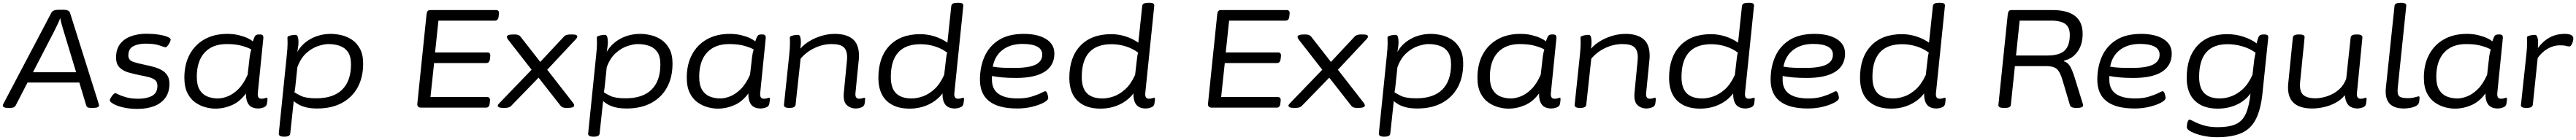

<svg xmlns="http://www.w3.org/2000/svg" viewBox="-23 -772 18444 1004"><path d="M38 2Q16 2 6.5 -2.5Q-3 -7 -3 -15Q-3 -19 2 -29L345 -681Q356 -702 397 -702H430Q471 -702 478 -681L683 -30Q686 -20 686 -15Q686 -8 676 -3Q666 2 641 2H632Q616 2 607 -1Q598 -4 594 -17L545 -180H174L90 -17Q83 -4 71.5 -1Q60 2 45 2ZM365 -548 213 -254H522L433 -548Q427 -568 419.5 -594Q412 -620 409 -640H407Q403 -627 391 -601.5Q379 -576 365 -548Z M961 9Q903 9 857.5 -2Q812 -13 787 -28Q762 -43 763 -54Q764 -60 771 -72Q778 -84 787 -94Q796 -104 803 -104Q807 -104 826.5 -94Q846 -84 881.5 -74Q917 -64 968 -64Q1027 -64 1065.5 -84.5Q1104 -105 1104 -157Q1104 -184 1088 -197.5Q1072 -211 1043.5 -218.5Q1015 -226 977 -233Q937 -241 898 -252Q859 -263 833.5 -287.5Q808 -312 808 -360Q808 -418 836 -455.5Q864 -493 913.5 -511.5Q963 -530 1026 -530Q1072 -530 1111.5 -524Q1151 -518 1175.5 -508Q1200 -498 1199 -487Q1198 -479 1191.5 -466Q1185 -453 1176.5 -443Q1168 -433 1161 -433Q1155 -433 1119.5 -446Q1084 -459 1019 -459Q966 -459 931 -440.5Q896 -422 896 -374Q896 -341 928.5 -329.5Q961 -318 1015 -307Q1045 -301 1076 -292.5Q1107 -284 1133 -270Q1159 -256 1174.5 -232.5Q1190 -209 1190 -171Q1190 -110 1160.5 -70Q1131 -30 1079.5 -10.5Q1028 9 961 9Z M1518 7Q1486 7 1448 -3Q1410 -13 1375.5 -37Q1341 -61 1319 -104.5Q1297 -148 1297 -215Q1297 -311 1335 -381.5Q1373 -452 1442 -490.5Q1511 -529 1604 -529Q1649 -529 1686 -520Q1723 -511 1749.5 -498.5Q1776 -486 1787 -475Q1798 -508 1805.5 -516.5Q1813 -525 1832 -525H1838Q1853 -525 1858.5 -518Q1864 -511 1862 -494L1823 -107Q1818 -64 1849 -64Q1863 -64 1872.5 -67.5Q1882 -71 1886 -71Q1892 -71 1892 -63Q1892 -62 1891.5 -53Q1891 -44 1888 -27Q1884 -8 1863 -1Q1842 6 1828 6Q1779 6 1758 -22Q1737 -50 1738 -102Q1695 -43 1637.5 -18Q1580 7 1518 7ZM1537 -66Q1569 -66 1607.5 -81Q1646 -96 1683.5 -133Q1721 -170 1750 -236L1765 -367Q1767 -381 1769.5 -393Q1772 -405 1776 -417Q1760 -428 1714 -442Q1668 -456 1600 -456Q1498 -456 1442 -395Q1386 -334 1386 -221Q1386 -162 1406.5 -128Q1427 -94 1461.5 -80Q1496 -66 1537 -66Z M2010 208Q1971 208 1973 185L2030 -373Q2036 -427 2036 -463Q2036 -477 2035.5 -486Q2035 -495 2035 -502Q2035 -510 2045.5 -514Q2056 -518 2069.5 -520Q2083 -522 2092 -522Q2106 -522 2110 -506Q2114 -490 2114 -470Q2114 -455 2111.5 -436.5Q2109 -418 2106 -400Q2140 -460 2204 -494.5Q2268 -529 2347 -529Q2381 -529 2420.5 -520Q2460 -511 2495.5 -488Q2531 -465 2554 -423Q2577 -381 2577 -316Q2577 -217 2537.5 -145Q2498 -73 2424.5 -33.5Q2351 6 2249 6Q2199 6 2165.5 -3Q2132 -12 2111.5 -24.5Q2091 -37 2080 -47L2055 186Q2053 208 2014 208ZM2241 -67Q2364 -67 2427 -129.5Q2490 -192 2490 -310Q2490 -367 2468.5 -398.5Q2447 -430 2410 -443Q2373 -456 2328 -456Q2297 -456 2253.5 -441.5Q2210 -427 2170 -391Q2130 -355 2106 -290L2092 -156Q2091 -143 2089 -131Q2087 -119 2085 -111Q2097 -101 2132.5 -84Q2168 -67 2241 -67Z M2992 0Q2962 0 2965 -30L3031 -670Q3033 -685 3038.5 -692.5Q3044 -700 3060 -700H3529Q3552 -700 3549 -672L3547 -654Q3544 -624 3521 -624H3116L3092 -396H3467Q3490 -396 3487 -368L3485 -350Q3482 -320 3459 -320H3085L3059 -76H3465Q3488 -76 3485 -48L3483 -30Q3480 0 3457 0Z M3584 2Q3561 2 3551 -2Q3541 -6 3541 -15Q3541 -21 3553 -33L3783 -272L3613 -490Q3606 -500 3606 -507Q3606 -525 3655 -525H3662Q3691 -525 3703 -510L3845 -328L4016 -511Q4024 -519 4036 -522Q4048 -525 4063 -525H4069Q4092 -525 4101 -521.5Q4110 -518 4110 -510Q4110 -505 4107 -500Q4104 -495 4099 -490L3895 -272L4081 -33Q4088 -23 4088 -16Q4088 2 4039 2H4032Q4002 2 3991 -13L3833 -215L3636 -12Q3628 -4 3616 -1Q3604 2 3589 2Z M4225 208Q4186 208 4188 185L4245 -373Q4251 -427 4251 -463Q4251 -477 4250.5 -486Q4250 -495 4250 -502Q4250 -510 4260.5 -514Q4271 -518 4284.5 -520Q4298 -522 4307 -522Q4321 -522 4325 -506Q4329 -490 4329 -470Q4329 -455 4326.5 -436.5Q4324 -418 4321 -400Q4355 -460 4419 -494.5Q4483 -529 4562 -529Q4596 -529 4635.5 -520Q4675 -511 4710.5 -488Q4746 -465 4769 -423Q4792 -381 4792 -316Q4792 -217 4752.5 -145Q4713 -73 4639.5 -33.5Q4566 6 4464 6Q4414 6 4380.5 -3Q4347 -12 4326.5 -24.5Q4306 -37 4295 -47L4270 186Q4268 208 4229 208ZM4456 -67Q4579 -67 4642 -129.5Q4705 -192 4705 -310Q4705 -367 4683.5 -398.5Q4662 -430 4625 -443Q4588 -456 4543 -456Q4512 -456 4468.5 -441.5Q4425 -427 4385 -391Q4345 -355 4321 -290L4307 -156Q4306 -143 4304 -131Q4302 -119 4300 -111Q4312 -101 4347.5 -84Q4383 -67 4456 -67Z M5115 7Q5083 7 5045 -3Q5007 -13 4972.5 -37Q4938 -61 4916 -104.5Q4894 -148 4894 -215Q4894 -311 4932 -381.5Q4970 -452 5039 -490.5Q5108 -529 5201 -529Q5246 -529 5283 -520Q5320 -511 5346.5 -498.5Q5373 -486 5384 -475Q5395 -508 5402.5 -516.5Q5410 -525 5429 -525H5435Q5450 -525 5455.5 -518Q5461 -511 5459 -494L5420 -107Q5415 -64 5446 -64Q5460 -64 5469.5 -67.5Q5479 -71 5483 -71Q5489 -71 5489 -63Q5489 -62 5488.5 -53Q5488 -44 5485 -27Q5481 -8 5460 -1Q5439 6 5425 6Q5376 6 5355 -22Q5334 -50 5335 -102Q5292 -43 5234.5 -18Q5177 7 5115 7ZM5134 -66Q5166 -66 5204.5 -81Q5243 -96 5280.5 -133Q5318 -170 5347 -236L5362 -367Q5364 -381 5366.5 -393Q5369 -405 5373 -417Q5357 -428 5311 -442Q5265 -456 5197 -456Q5095 -456 5039 -395Q4983 -334 4983 -221Q4983 -162 5003.5 -128Q5024 -94 5058.5 -80Q5093 -66 5134 -66Z M6107 6Q6064 6 6038 -20Q6012 -46 6019 -112L6040 -329Q6041 -338 6041.5 -346.5Q6042 -355 6042 -362Q6042 -411 6017.5 -433.5Q5993 -456 5931 -456Q5869 -456 5809.5 -428Q5750 -400 5709 -351L5673 -20Q5670 2 5631 2H5627Q5588 2 5590 -21L5627 -373Q5633 -427 5633 -463Q5633 -477 5632.5 -486Q5632 -495 5632 -502Q5632 -510 5642.5 -514Q5653 -518 5666.5 -520Q5680 -522 5689 -522Q5703 -522 5707 -506Q5711 -490 5711 -470Q5711 -450 5707 -423Q5735 -455 5775 -478.5Q5815 -502 5861 -515.5Q5907 -529 5954 -529Q6037 -529 6082 -492Q6127 -455 6127 -372Q6127 -364 6126.5 -355.5Q6126 -347 6125 -339L6102 -107Q6097 -64 6128 -64Q6142 -64 6151.5 -67.5Q6161 -71 6165 -71Q6171 -71 6171 -63Q6171 -62 6170.5 -53Q6170 -44 6167 -27Q6163 -8 6142 -1Q6121 6 6107 6Z M6488 7Q6383 7 6324.5 -49.5Q6266 -106 6266 -214Q6266 -361 6345 -444Q6424 -527 6566 -527Q6619 -527 6670 -510.5Q6721 -494 6760 -466L6788 -730Q6790 -742 6801 -747Q6812 -752 6830 -752H6838Q6860 -752 6867.5 -746.5Q6875 -741 6874 -730L6810 -107Q6805 -64 6836 -64Q6850 -64 6859.5 -67.5Q6869 -71 6873 -71Q6879 -71 6879 -63Q6879 -62 6878.5 -53Q6878 -44 6875 -27Q6871 -8 6850 -1Q6829 6 6815 6Q6766 6 6745 -22Q6724 -50 6725 -102Q6685 -50 6623.5 -21.5Q6562 7 6488 7ZM6504 -66Q6542 -66 6584.5 -81Q6627 -96 6667 -132.5Q6707 -169 6737 -235L6750 -347Q6753 -381 6759 -394Q6722 -423 6671.5 -439Q6621 -455 6568 -455Q6355 -455 6355 -220Q6355 -140 6392.5 -103Q6430 -66 6504 -66Z M7260 6Q6993 6 6993 -201Q6993 -291 7025.5 -365.5Q7058 -440 7127.5 -484.5Q7197 -529 7307 -529Q7407 -529 7466.5 -492Q7526 -455 7526 -388Q7526 -303 7457 -258Q7388 -213 7251 -213Q7194 -213 7151.5 -217Q7109 -221 7079 -227Q7079 -221 7079 -214.5Q7079 -208 7079 -200Q7079 -66 7264 -66Q7320 -66 7362.5 -79Q7405 -92 7430.5 -105Q7456 -118 7460 -118Q7470 -118 7476 -99Q7482 -80 7482 -69Q7482 -54 7450 -36.5Q7418 -19 7367.5 -6.5Q7317 6 7260 6ZM7241 -285Q7344 -285 7391.5 -308.5Q7439 -332 7439 -380Q7439 -419 7402.5 -438Q7366 -457 7298 -457Q7211 -457 7155 -414Q7099 -371 7085 -294Q7125 -287 7163 -286Q7201 -285 7241 -285Z M7855 7Q7750 7 7691.5 -49.5Q7633 -106 7633 -214Q7633 -361 7712 -444Q7791 -527 7933 -527Q7986 -527 8037 -510.5Q8088 -494 8127 -466L8155 -730Q8157 -742 8168 -747Q8179 -752 8197 -752H8205Q8227 -752 8234.5 -746.5Q8242 -741 8241 -730L8177 -107Q8172 -64 8203 -64Q8217 -64 8226.5 -67.5Q8236 -71 8240 -71Q8246 -71 8246 -63Q8246 -62 8245.5 -53Q8245 -44 8242 -27Q8238 -8 8217 -1Q8196 6 8182 6Q8133 6 8112 -22Q8091 -50 8092 -102Q8052 -50 7990.5 -21.5Q7929 7 7855 7ZM7871 -66Q7909 -66 7951.5 -81Q7994 -96 8034 -132.5Q8074 -169 8104 -235L8117 -347Q8120 -381 8126 -394Q8089 -423 8038.5 -439Q7988 -455 7935 -455Q7722 -455 7722 -220Q7722 -140 7759.5 -103Q7797 -66 7871 -66Z M8653 0Q8623 0 8626 -30L8692 -670Q8694 -685 8699.5 -692.5Q8705 -700 8721 -700H9190Q9213 -700 9210 -672L9208 -654Q9205 -624 9182 -624H8777L8753 -396H9128Q9151 -396 9148 -368L9146 -350Q9143 -320 9120 -320H8746L8720 -76H9126Q9149 -76 9146 -48L9144 -30Q9141 0 9118 0Z M9245 2Q9222 2 9212 -2Q9202 -6 9202 -15Q9202 -21 9214 -33L9444 -272L9274 -490Q9267 -500 9267 -507Q9267 -525 9316 -525H9323Q9352 -525 9364 -510L9506 -328L9677 -511Q9685 -519 9697 -522Q9709 -525 9724 -525H9730Q9753 -525 9762 -521.5Q9771 -518 9771 -510Q9771 -505 9768 -500Q9765 -495 9760 -490L9556 -272L9742 -33Q9749 -23 9749 -16Q9749 2 9700 2H9693Q9663 2 9652 -13L9494 -215L9297 -12Q9289 -4 9277 -1Q9265 2 9250 2Z M9886 208Q9847 208 9849 185L9906 -373Q9912 -427 9912 -463Q9912 -477 9911.5 -486Q9911 -495 9911 -502Q9911 -510 9921.5 -514Q9932 -518 9945.5 -520Q9959 -522 9968 -522Q9982 -522 9986 -506Q9990 -490 9990 -470Q9990 -455 9987.5 -436.5Q9985 -418 9982 -400Q10016 -460 10080 -494.5Q10144 -529 10223 -529Q10257 -529 10296.5 -520Q10336 -511 10371.5 -488Q10407 -465 10430 -423Q10453 -381 10453 -316Q10453 -217 10413.5 -145Q10374 -73 10300.5 -33.5Q10227 6 10125 6Q10075 6 10041.5 -3Q10008 -12 9987.5 -24.5Q9967 -37 9956 -47L9931 186Q9929 208 9890 208ZM10117 -67Q10240 -67 10303 -129.5Q10366 -192 10366 -310Q10366 -367 10344.5 -398.5Q10323 -430 10286 -443Q10249 -456 10204 -456Q10173 -456 10129.5 -441.5Q10086 -427 10046 -391Q10006 -355 9982 -290L9968 -156Q9967 -143 9965 -131Q9963 -119 9961 -111Q9973 -101 10008.5 -84Q10044 -67 10117 -67Z M10776 7Q10744 7 10706 -3Q10668 -13 10633.5 -37Q10599 -61 10577 -104.5Q10555 -148 10555 -215Q10555 -311 10593 -381.5Q10631 -452 10700 -490.5Q10769 -529 10862 -529Q10907 -529 10944 -520Q10981 -511 11007.5 -498.5Q11034 -486 11045 -475Q11056 -508 11063.5 -516.5Q11071 -525 11090 -525H11096Q11111 -525 11116.5 -518Q11122 -511 11120 -494L11081 -107Q11076 -64 11107 -64Q11121 -64 11130.5 -67.5Q11140 -71 11144 -71Q11150 -71 11150 -63Q11150 -62 11149.5 -53Q11149 -44 11146 -27Q11142 -8 11121 -1Q11100 6 11086 6Q11037 6 11016 -22Q10995 -50 10996 -102Q10953 -43 10895.5 -18Q10838 7 10776 7ZM10795 -66Q10827 -66 10865.5 -81Q10904 -96 10941.5 -133Q10979 -170 11008 -236L11023 -367Q11025 -381 11027.5 -393Q11030 -405 11034 -417Q11018 -428 10972 -442Q10926 -456 10858 -456Q10756 -456 10700 -395Q10644 -334 10644 -221Q10644 -162 10664.5 -128Q10685 -94 10719.5 -80Q10754 -66 10795 -66Z M11768 6Q11725 6 11699 -20Q11673 -46 11680 -112L11701 -329Q11702 -338 11702.5 -346.5Q11703 -355 11703 -362Q11703 -411 11678.5 -433.5Q11654 -456 11592 -456Q11530 -456 11470.5 -428Q11411 -400 11370 -351L11334 -20Q11331 2 11292 2H11288Q11249 2 11251 -21L11288 -373Q11294 -427 11294 -463Q11294 -477 11293.5 -486Q11293 -495 11293 -502Q11293 -510 11303.5 -514Q11314 -518 11327.5 -520Q11341 -522 11350 -522Q11364 -522 11368 -506Q11372 -490 11372 -470Q11372 -450 11368 -423Q11396 -455 11436 -478.5Q11476 -502 11522 -515.5Q11568 -529 11615 -529Q11698 -529 11743 -492Q11788 -455 11788 -372Q11788 -364 11787.5 -355.5Q11787 -347 11786 -339L11763 -107Q11758 -64 11789 -64Q11803 -64 11812.5 -67.5Q11822 -71 11826 -71Q11832 -71 11832 -63Q11832 -62 11831.5 -53Q11831 -44 11828 -27Q11824 -8 11803 -1Q11782 6 11768 6Z M12149 7Q12044 7 11985.5 -49.5Q11927 -106 11927 -214Q11927 -361 12006 -444Q12085 -527 12227 -527Q12280 -527 12331 -510.5Q12382 -494 12421 -466L12449 -730Q12451 -742 12462 -747Q12473 -752 12491 -752H12499Q12521 -752 12528.5 -746.5Q12536 -741 12535 -730L12471 -107Q12466 -64 12497 -64Q12511 -64 12520.5 -67.5Q12530 -71 12534 -71Q12540 -71 12540 -63Q12540 -62 12539.5 -53Q12539 -44 12536 -27Q12532 -8 12511 -1Q12490 6 12476 6Q12427 6 12406 -22Q12385 -50 12386 -102Q12346 -50 12284.5 -21.5Q12223 7 12149 7ZM12165 -66Q12203 -66 12245.5 -81Q12288 -96 12328 -132.5Q12368 -169 12398 -235L12411 -347Q12414 -381 12420 -394Q12383 -423 12332.5 -439Q12282 -455 12229 -455Q12016 -455 12016 -220Q12016 -140 12053.5 -103Q12091 -66 12165 -66Z M12921 6Q12654 6 12654 -201Q12654 -291 12686.5 -365.5Q12719 -440 12788.5 -484.5Q12858 -529 12968 -529Q13068 -529 13127.5 -492Q13187 -455 13187 -388Q13187 -303 13118 -258Q13049 -213 12912 -213Q12855 -213 12812.5 -217Q12770 -221 12740 -227Q12740 -221 12740 -214.5Q12740 -208 12740 -200Q12740 -66 12925 -66Q12981 -66 13023.5 -79Q13066 -92 13091.5 -105Q13117 -118 13121 -118Q13131 -118 13137 -99Q13143 -80 13143 -69Q13143 -54 13111 -36.5Q13079 -19 13028.5 -6.5Q12978 6 12921 6ZM12902 -285Q13005 -285 13052.5 -308.5Q13100 -332 13100 -380Q13100 -419 13063.5 -438Q13027 -457 12959 -457Q12872 -457 12816 -414Q12760 -371 12746 -294Q12786 -287 12824 -286Q12862 -285 12902 -285Z M13516 7Q13411 7 13352.5 -49.5Q13294 -106 13294 -214Q13294 -361 13373 -444Q13452 -527 13594 -527Q13647 -527 13698 -510.5Q13749 -494 13788 -466L13816 -730Q13818 -742 13829 -747Q13840 -752 13858 -752H13866Q13888 -752 13895.5 -746.5Q13903 -741 13902 -730L13838 -107Q13833 -64 13864 -64Q13878 -64 13887.5 -67.5Q13897 -71 13901 -71Q13907 -71 13907 -63Q13907 -62 13906.5 -53Q13906 -44 13903 -27Q13899 -8 13878 -1Q13857 6 13843 6Q13794 6 13773 -22Q13752 -50 13753 -102Q13713 -50 13651.5 -21.5Q13590 7 13516 7ZM13532 -66Q13570 -66 13612.5 -81Q13655 -96 13695 -132.5Q13735 -169 13765 -235L13778 -347Q13781 -381 13787 -394Q13750 -423 13699.5 -439Q13649 -455 13596 -455Q13383 -455 13383 -220Q13383 -140 13420.5 -103Q13458 -66 13532 -66Z M14322 2Q14282 2 14285 -21L14352 -670Q14354 -685 14359.5 -692.5Q14365 -700 14381 -700H14670Q14888 -700 14888 -530Q14888 -452 14851 -401Q14814 -350 14754 -337V-333Q14784 -323 14800.5 -292Q14817 -261 14831 -215L14889 -28Q14891 -24 14891 -20Q14891 -16 14891 -14Q14889 2 14847 2H14837Q14822 2 14811 -3Q14800 -8 14797 -18L14743 -200Q14726 -258 14702 -278Q14678 -298 14628 -298H14403L14374 -20Q14373 -9 14363 -3.5Q14353 2 14330 2ZM14411 -374H14636Q14721 -374 14758.5 -409Q14796 -444 14796 -522Q14796 -576 14764 -600Q14732 -624 14662 -624H14437Z M15260 6Q14993 6 14993 -201Q14993 -291 15025.5 -365.5Q15058 -440 15127.5 -484.5Q15197 -529 15307 -529Q15407 -529 15466.5 -492Q15526 -455 15526 -388Q15526 -303 15457 -258Q15388 -213 15251 -213Q15194 -213 15151.5 -217Q15109 -221 15079 -227Q15079 -221 15079 -214.5Q15079 -208 15079 -200Q15079 -66 15264 -66Q15320 -66 15362.5 -79Q15405 -92 15430.5 -105Q15456 -118 15460 -118Q15470 -118 15476 -99Q15482 -80 15482 -69Q15482 -54 15450 -36.5Q15418 -19 15367.5 -6.5Q15317 6 15260 6ZM15241 -285Q15344 -285 15391.5 -308.5Q15439 -332 15439 -380Q15439 -419 15402.5 -438Q15366 -457 15298 -457Q15211 -457 15155 -414Q15099 -371 15085 -294Q15125 -287 15163 -286Q15201 -285 15241 -285Z M15849 212Q15795 212 15745.5 200.5Q15696 189 15665 172.5Q15634 156 15634 141Q15634 119 15639.5 102.5Q15645 86 15653 86Q15661 86 15685.5 99.5Q15710 113 15753 126.5Q15796 140 15856 140Q15936 140 15983.5 119Q16031 98 16055.5 45Q16080 -8 16090 -102Q16053 -50 15991.5 -21.5Q15930 7 15855 7Q15750 7 15691.5 -49.5Q15633 -106 15633 -214Q15633 -361 15709 -444Q15785 -527 15923 -527Q15984 -527 16039.5 -508.5Q16095 -490 16134 -461Q16136 -472 16139 -482.5Q16142 -493 16146 -503Q16151 -517 16161 -521Q16171 -525 16182 -525H16187Q16205 -525 16211.5 -519.5Q16218 -514 16217 -503L16176 -108Q16164 12 16128.5 82Q16093 152 16025.5 182Q15958 212 15849 212ZM15871 -66Q15909 -66 15951.5 -81Q15994 -96 16034 -132.5Q16074 -169 16104 -235L16117 -347Q16119 -361 16121.5 -371.5Q16124 -382 16126 -394Q16087 -423 16034 -439Q15981 -455 15925 -455Q15722 -455 15722 -220Q15722 -141 15759.5 -103.5Q15797 -66 15871 -66Z M16532 6Q16342 6 16360 -174L16393 -503Q16396 -525 16435 -525H16439Q16480 -525 16477 -503L16445 -183Q16439 -120 16465.5 -93.5Q16492 -67 16557 -67Q16578 -67 16608.5 -73.5Q16639 -80 16671.5 -95.5Q16704 -111 16731.5 -138Q16759 -165 16775 -207L16807 -503Q16810 -525 16849 -525H16853Q16892 -525 16891 -503L16852 -107Q16847 -64 16878 -64Q16892 -64 16901.5 -67.5Q16911 -71 16915 -71Q16921 -71 16921 -63Q16921 -62 16920.5 -53Q16920 -44 16917 -27Q16913 -8 16892 -1Q16871 6 16857 6Q16818 6 16794.5 -14.5Q16771 -35 16765 -89Q16736 -54 16696.5 -33.5Q16657 -13 16614 -3.5Q16571 6 16532 6Z M17188 6Q17044 6 17059 -142L17121 -730Q17123 -752 17164 -752H17168Q17189 -752 17197.5 -746.5Q17206 -741 17205 -730L17144 -142Q17139 -95 17155 -81.5Q17171 -68 17214 -68Q17245 -68 17267.5 -74.5Q17290 -81 17294 -81Q17300 -81 17300 -73Q17300 -72 17299.5 -60.5Q17299 -49 17296 -37Q17292 -21 17273.5 -11.5Q17255 -2 17231.5 2Q17208 6 17188 6Z M17552 7Q17520 7 17482 -3Q17444 -13 17409.5 -37Q17375 -61 17353 -104.5Q17331 -148 17331 -215Q17331 -311 17369 -381.5Q17407 -452 17476 -490.5Q17545 -529 17638 -529Q17683 -529 17720 -520Q17757 -511 17783.5 -498.5Q17810 -486 17821 -475Q17832 -508 17839.5 -516.5Q17847 -525 17866 -525H17872Q17887 -525 17892.5 -518Q17898 -511 17896 -494L17857 -107Q17852 -64 17883 -64Q17897 -64 17906.5 -67.5Q17916 -71 17920 -71Q17926 -71 17926 -63Q17926 -62 17925.5 -53Q17925 -44 17922 -27Q17918 -8 17897 -1Q17876 6 17862 6Q17813 6 17792 -22Q17771 -50 17772 -102Q17729 -43 17671.5 -18Q17614 7 17552 7ZM17571 -66Q17603 -66 17641.5 -81Q17680 -96 17717.5 -133Q17755 -170 17784 -236L17799 -367Q17801 -381 17803.5 -393Q17806 -405 17810 -417Q17794 -428 17748 -442Q17702 -456 17634 -456Q17532 -456 17476 -395Q17420 -334 17420 -221Q17420 -162 17440.5 -128Q17461 -94 17495.5 -80Q17530 -66 17571 -66Z M18064 2Q18024 2 18026 -19L18064 -373Q18070 -427 18070 -463Q18070 -477 18069.5 -486Q18069 -495 18069 -502Q18069 -510 18079.5 -514Q18090 -518 18103.5 -520Q18117 -522 18126 -522Q18141 -522 18146 -497Q18151 -472 18147 -427Q18184 -477 18231.5 -503Q18279 -529 18340 -529Q18401 -529 18401 -496Q18401 -479 18392 -459Q18383 -439 18374 -439Q18361 -439 18348.5 -443Q18336 -447 18304 -447Q18260 -447 18218 -423Q18176 -399 18146 -356L18111 -21Q18108 2 18068 2Z"/></svg>

Font: Asap Expanded Expanded Regular
Style: Italic
Weight: 400
Width: 7
Italic angle: -6°
Designer: Pablo Cosgaya
Foundry: Omnibus-Type
Version: Version 3.001; ttfautohint (v1.8.4.7-5d5b)